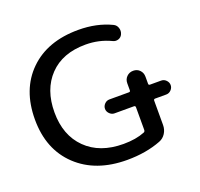

<svg xmlns="http://www.w3.org/2000/svg" viewBox="-129 -883 1078 1036"><g transform="rotate(-20 410.0 -365.0)"><path d="M431.6 9.8Q252 9.8 144.5 -91.8Q37.1 -193.4 37.1 -365.2Q37.1 -537.1 140.6 -638.7Q244.1 -740.2 421.9 -740.2Q527.3 -740.2 610.4 -700.2Q627 -692.4 632.8 -674.3Q638.7 -656.2 630.9 -638.7Q624 -623 607.9 -617.7Q591.8 -612.3 576.2 -620.1Q508.8 -652.3 431.6 -652.3Q298.8 -652.3 224.1 -574.2Q149.4 -496.1 149.4 -365.2Q149.4 -233.4 228 -155.8Q306.6 -78.1 442.4 -78.1Q513.7 -78.1 564.5 -98.6Q572.3 -101.6 572.3 -112.3V-241.2Q572.3 -250 563.5 -250H452.1Q436.5 -250 424.3 -262.2Q412.1 -274.4 412.1 -290Q412.1 -305.7 423.8 -317.9Q435.5 -330.1 452.1 -330.1H563.5Q572.3 -330.1 572.3 -337.9V-378.9Q572.3 -401.4 587.4 -416.5Q602.5 -431.6 625 -431.6Q647.5 -431.6 662.1 -416.5Q676.8 -401.4 676.8 -378.9V-337.9Q676.8 -330.1 685.5 -330.1H749Q765.6 -330.1 777.3 -317.9Q789.1 -305.7 789.1 -290Q789.1 -274.4 777.3 -262.2Q765.6 -250 749 -250H685.5Q676.8 -250 676.8 -241.2V-101.6Q676.8 -75.2 663.1 -53.7Q649.4 -32.2 626 -23.4Q540 9.8 431.6 9.8Z"/></g></svg>

Font: Rounded Mgen+ 2p medium
Style: Regular
Weight: 500
Designer: [Source Han Sans]
Ryoko NISHIZUKA  (kana & ideographs); Paul D. Hunt (Latin, Greek & Cyrillic); Wenlong ZHANG  (bopomofo
Version: Version 1.059.20150602